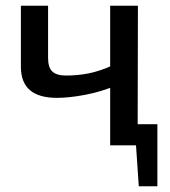

<svg xmlns="http://www.w3.org/2000/svg" viewBox="-20 -508 594 671"><path d="M148 -488V-306Q148 -272 163 -258Q178 -244 211 -244Q251 -244 289.5 -251.5Q328 -259 375 -280L385 -209Q333 -187 277 -176.5Q221 -166 179 -166Q116 -166 84.5 -193Q53 -220 53 -275V-488ZM462 -488 461 0H365V-488ZM530 -74V0H410V-74ZM530 -5V143H465L455 -5Z"/></svg>

Font: Exo 2 Medium
Style: Regular
Weight: 500
Designer: Natanael Gama
Foundry: Natanael Gama
Version: Version 2.010